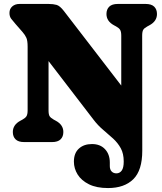

<svg xmlns="http://www.w3.org/2000/svg" viewBox="-20 -720 822 973"><path d="M454 -113.5 226 -410.5V-161Q226 -139.5 231.5 -131Q237 -122.5 252 -114L263 -108Q301 -87.5 301 -51Q301 -27.5 287 -13.8Q273 0 243.5 0H102.5Q73 0 59 -13.8Q45 -27.5 45 -51Q45 -87.5 83 -108L94 -114Q108 -121.5 114 -130.8Q120 -140 120 -161V-483Q120 -513.5 113.8 -528Q107.5 -542.5 94 -558L59 -598Q45 -614 36.5 -625.2Q28 -636.5 28 -654.5Q28 -675 42.2 -687.5Q56.5 -700 79 -700H226Q250 -700 266.8 -695.2Q283.5 -690.5 304 -664L594.5 -286.5V-539Q594.5 -560 588.5 -569.2Q582.5 -578.5 568.5 -586L557.5 -592Q519.5 -612.5 519.5 -649Q519.5 -672.5 533.5 -686.2Q547.5 -700 577 -700H718Q747.5 -700 761.5 -686.2Q775.5 -672.5 775.5 -649Q775.5 -612.5 737.5 -592L726.5 -586Q711.5 -578 706 -569.2Q700.5 -560.5 700.5 -539L701 43.5Q701 143.5 655.5 188.2Q610 233 527.5 233Q469.5 233 431 214Q392.5 195 373.5 164.5Q354.5 134 354.5 99Q354.5 56 379.8 33Q405 10 446 10Q488 10 512.2 36Q536.5 62 536.5 103.5V121.5Q536.5 139.5 545.8 149Q555 158.5 570 158.5Q586.5 158.5 596.8 144.5Q607 130.5 607 98.5Q607 58.5 592 31.2Q577 4 553.2 -17.8Q529.5 -39.5 503 -61.8Q476.5 -84 454 -113.5Z"/></svg>

Font: Fraunces 9pt S100 Black
Style: Regular
Weight: 900
Version: Version 1.000; ttfautohint (v1.8.3)